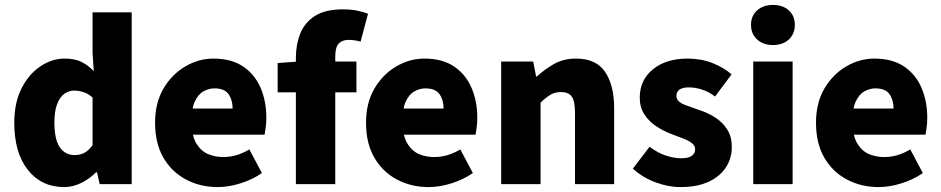

<svg xmlns="http://www.w3.org/2000/svg" viewBox="-20 -748 3823 780"><path d="M241 12Q148 12 93 -58Q38 -128 38 -249Q38 -331 67.5 -389Q97 -447 144 -478.5Q191 -510 242 -510Q284 -510 311 -496.5Q338 -483 361 -459L356 -533V-698H515V0H385L374 -48H370Q345 -22 310.5 -5Q276 12 241 12ZM283 -118Q305 -118 322.5 -127Q340 -136 356 -158V-352Q338 -368 318.5 -374Q299 -380 281 -380Q260 -380 241.5 -367Q223 -354 212 -325Q201 -296 201 -251Q201 -181 223 -149.5Q245 -118 283 -118Z M865 12Q793 12 735 -19Q677 -50 643.5 -108Q610 -166 610 -249Q610 -330 644 -388Q678 -446 732.5 -478Q787 -510 847 -510Q920 -510 967.5 -478Q1015 -446 1038.5 -391.5Q1062 -337 1062 -270Q1062 -249 1059.5 -230Q1057 -211 1055 -201H735L733 -307H925Q925 -342 908.5 -365.5Q892 -389 851 -389Q828 -389 806 -376.5Q784 -364 770.5 -333.5Q757 -303 758 -249Q760 -193 779 -163Q798 -133 826.5 -121.5Q855 -110 886 -110Q914 -110 940 -117.5Q966 -125 993 -141L1044 -45Q1005 -18 956.5 -3Q908 12 865 12Z M1182 0V-514Q1182 -567 1200 -612Q1218 -657 1260 -683.5Q1302 -710 1372 -710Q1406 -710 1432.5 -704.5Q1459 -699 1475 -692L1445 -579Q1420 -586 1396 -586Q1370 -586 1356 -571Q1342 -556 1342 -519V0ZM1108 -373V-492L1193 -498H1428V-373Z M1722 12Q1650 12 1592 -19Q1534 -50 1500.5 -108Q1467 -166 1467 -249Q1467 -330 1501 -388Q1535 -446 1589.5 -478Q1644 -510 1704 -510Q1777 -510 1824.5 -478Q1872 -446 1895.5 -391.5Q1919 -337 1919 -270Q1919 -249 1916.5 -230Q1914 -211 1912 -201H1592L1590 -307H1782Q1782 -342 1765.5 -365.5Q1749 -389 1708 -389Q1685 -389 1663 -376.5Q1641 -364 1627.5 -333.5Q1614 -303 1615 -249Q1617 -193 1636 -163Q1655 -133 1683.5 -121.5Q1712 -110 1743 -110Q1771 -110 1797 -117.5Q1823 -125 1850 -141L1901 -45Q1862 -18 1813.5 -3Q1765 12 1722 12Z M2016 0V-498H2146L2158 -437H2161Q2192 -466 2230.5 -488Q2269 -510 2320 -510Q2402 -510 2438.5 -455.5Q2475 -401 2475 -308V0H2316V-288Q2316 -338 2302.5 -356Q2289 -374 2260 -374Q2234 -374 2216 -363Q2198 -352 2176 -331V0Z M2744 12Q2695 12 2642.5 -7.5Q2590 -27 2551 -63L2619 -152Q2653 -126 2686.5 -115.5Q2720 -105 2747 -105Q2777 -105 2790.5 -115Q2804 -125 2804 -142Q2804 -156 2791.5 -166Q2779 -176 2757.5 -184.5Q2736 -193 2709 -203Q2674 -216 2644.5 -236Q2615 -256 2597 -284.5Q2579 -313 2579 -351Q2579 -423 2632.5 -466.5Q2686 -510 2773 -510Q2828 -510 2874 -492Q2920 -474 2952 -446L2885 -356Q2858 -376 2831 -384.5Q2804 -393 2778 -393Q2753 -393 2740.5 -384Q2728 -375 2728 -359Q2728 -346 2737 -337Q2746 -328 2766 -320.5Q2786 -313 2818 -302Q2856 -290 2886.5 -270Q2917 -250 2935 -221Q2953 -192 2953 -151Q2953 -105 2929 -68Q2905 -31 2858.5 -9.5Q2812 12 2744 12Z M3040 0V-498H3200V0ZM3120 -565Q3081 -565 3056 -587.5Q3031 -610 3031 -647Q3031 -684 3056 -706Q3081 -728 3120 -728Q3160 -728 3184.5 -706Q3209 -684 3209 -647Q3209 -610 3184.5 -587.5Q3160 -565 3120 -565Z M3550 12Q3478 12 3420 -19Q3362 -50 3328.5 -108Q3295 -166 3295 -249Q3295 -330 3329 -388Q3363 -446 3417.5 -478Q3472 -510 3532 -510Q3605 -510 3652.5 -478Q3700 -446 3723.5 -391.5Q3747 -337 3747 -270Q3747 -249 3744.5 -230Q3742 -211 3740 -201H3420L3418 -307H3610Q3610 -342 3593.5 -365.5Q3577 -389 3536 -389Q3513 -389 3491 -376.5Q3469 -364 3455.5 -333.5Q3442 -303 3443 -249Q3445 -193 3464 -163Q3483 -133 3511.5 -121.5Q3540 -110 3571 -110Q3599 -110 3625 -117.5Q3651 -125 3678 -141L3729 -45Q3690 -18 3641.5 -3Q3593 12 3550 12Z"/></svg>

Font: Source Sans 3 ExtraLight ExtraBold
Style: Regular
Weight: 800
Version: Version 3.052;hotconv 1.1.0;makeotfexe 2.6.0